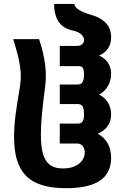

<svg xmlns="http://www.w3.org/2000/svg" viewBox="-20 -777 642 993"><path d="M322.8 196.3C478 196.3 554.7 144 554.7 39.6C554.7 -18.1 531.2 -60.1 485.8 -85.4C529.8 -106 554.7 -136.7 554.7 -184.6C554.7 -229.5 532.7 -268.6 492.7 -287.6C527.8 -307.1 554.7 -345.2 554.7 -394.5C554.7 -434.6 536.6 -469.7 492.7 -489.7C535.6 -508.3 554.7 -542.5 554.7 -585C554.7 -640.1 522.9 -677.2 460.9 -697.3C438 -703.6 414.1 -711.9 396 -721.7C377.9 -731.4 364.7 -743.2 364.7 -756.8H259.8C260.3 -680.7 290 -635.3 350.1 -620.6C435.5 -605.5 425.8 -539.6 380.4 -539.6H289.1V-435.1H380.4C391.6 -435.1 399.9 -434.6 405.8 -428.7C411.6 -422.9 414.6 -412.6 414.6 -392.6C414.6 -353 402.8 -339.8 380.9 -339.8H289.1V-238.8H380.9C392.1 -238.8 400.4 -236.3 406.2 -228.5C411.6 -220.2 414.6 -204.6 414.6 -185.1C414.6 -152.8 406.7 -137.7 380.4 -137.7H289.1V-34.7H380.4C439 -34.7 440.9 94.2 306.2 94.2C229.5 94.2 191.4 52.7 191.4 -82C191.4 -148.4 200.7 -229.5 210.4 -304.7C216.8 -352.5 220.2 -384.3 213.9 -438.5C208 -486.8 198.2 -524.4 182.1 -574.7H48.3C65.9 -518.1 77.6 -474.6 83.5 -434.1C91.3 -378.4 86.4 -347.7 79.6 -307.1C64.5 -216.3 52.7 -145 52.7 -71.3C52.7 111.8 125 196.3 322.8 196.3Z"/></svg>

Font: Hack
Style: Bold
Weight: 700
Monospace: yes
Designer: Christopher Simpkins
Foundry: Christopher Simpkins
Version: Version 2.010